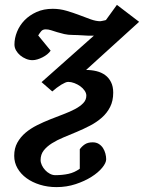

<svg xmlns="http://www.w3.org/2000/svg" viewBox="-20 -536 589 785"><path d="M332 -250Q354 -250 374.3 -245.1Q394.5 -240.2 409.7 -229.2Q424.8 -218.3 433.8 -200.4Q442.9 -182.6 442.9 -157.2Q442.9 -123.5 430.2 -98.6Q417.5 -73.7 396.5 -55.2Q375.5 -36.6 348.9 -22.7Q322.3 -8.8 294.4 2.9Q266.6 14.6 240 25.6Q213.4 36.6 192.4 49.8Q171.4 63 158.7 79.3Q146 95.7 146 118.2Q146 128.4 151.1 139.4Q156.2 150.4 164.6 159.4Q172.9 168.5 183.8 174.3Q194.8 180.2 206.1 180.2Q234.9 180.2 259.8 174.8Q284.7 169.4 306.2 153.8V74.2Q314.9 62 327.1 54Q339.4 45.9 358.9 45.9Q373.5 45.9 384 52.5Q394.5 59.1 401.1 69.3Q407.7 79.6 410.9 91.8Q414.1 104 414.1 115.2Q414.1 129.9 397.9 149.7Q381.8 169.4 354 187Q326.2 204.6 289.3 216.8Q252.4 229 210.9 229Q174.8 229 143.3 219.2Q111.8 209.5 88.4 192.4Q64.9 175.3 51.5 151.9Q38.1 128.4 38.1 101.1Q38.1 70.3 50.8 47.4Q63.5 24.4 84.2 6.8Q105 -10.7 131.3 -23.9Q157.7 -37.1 185.5 -48.1Q213.4 -59.1 239.7 -69.1Q266.1 -79.1 286.9 -90.1Q307.6 -101.1 320.3 -114.3Q333 -127.4 333 -145Q333 -155.3 325.9 -165.5Q318.8 -175.8 307.9 -183.6Q296.9 -191.4 283.9 -196.3Q271 -201.2 258.8 -201.2Q253.4 -201.2 246.1 -198Q238.8 -194.8 230 -189.5Q221.2 -184.1 211.9 -177Q202.6 -169.9 193.8 -162.1L149.9 -200.2L363.8 -390.1Q353.5 -389.6 341.8 -390.1Q330.1 -390.6 318.6 -391.4Q307.1 -392.1 296.4 -392.6Q285.6 -393.1 277.8 -393.1Q258.8 -393.1 242.9 -396.7Q227.1 -400.4 213.6 -404.5Q200.2 -408.7 188.7 -412.4Q177.2 -416 167 -416Q154.8 -416 148.4 -408.4Q142.1 -400.9 136.2 -391.1L187 -329.1Q182.1 -321.3 173.3 -314.2Q164.6 -307.1 154.1 -301.8Q143.6 -296.4 132.8 -293.2Q122.1 -290 112.8 -290Q99.6 -290 86.4 -295.4Q73.2 -300.8 62.7 -309.6Q52.2 -318.4 45.7 -329.8Q39.1 -341.3 39.1 -354Q39.1 -379.9 49.6 -406Q60.1 -432.1 80.1 -452.9Q100.1 -473.6 129.2 -486.8Q158.2 -500 195.8 -500Q224.6 -500 252 -491.9Q279.3 -483.9 304.2 -474.4Q329.1 -464.8 350.8 -457Q372.6 -449.2 390.1 -449.2Q391.6 -449.2 395 -450Q398.4 -450.7 402.1 -451.4Q405.8 -452.1 408.9 -452.9Q412.1 -453.6 413.1 -454.1L458 -516.1L548.8 -446.8Z"/></svg>

Font: Charis SIL Phon
Style: Bold Italic
Weight: 700
Italic angle: -11°
Foundry: SIL International
Version: Version 5.000